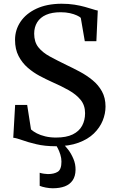

<svg xmlns="http://www.w3.org/2000/svg" viewBox="-20 -772 616 1028"><path d="M278 11Q220 11 174.8 0.2Q129.5 -10.5 98.5 -21.8Q67.5 -33 51 -34.5L61 -210H125.5L146 -79Q158 -68 177.2 -58Q196.5 -48 222.5 -41.8Q248.5 -35.5 280 -35.5Q335 -35.5 369.2 -52.2Q403.5 -69 419.5 -98.5Q435.5 -128 435.5 -166Q435.5 -208 412 -237Q388.5 -266 348.2 -288.8Q308 -311.5 257.5 -333.5Q226.5 -347.5 192.5 -365.5Q158.5 -383.5 128.5 -409.5Q98.5 -435.5 79.5 -472Q60.5 -508.5 60.5 -558.5Q60.5 -612 90 -655.8Q119.5 -699.5 175 -725.5Q230.5 -751.5 309 -752Q347.5 -752 378.8 -747Q410 -742 434.2 -735.2Q458.5 -728.5 476 -722.8Q493.5 -717 503.5 -715.5L496 -551.5H434L412.5 -676.5Q406.5 -682.5 391.5 -689.5Q376.5 -696.5 354.5 -701.5Q332.5 -706.5 305 -706.5Q258 -706.5 226.5 -692.5Q195 -678.5 179 -652.5Q163 -626.5 163 -591.5Q163 -547.5 185.2 -519.2Q207.5 -491 247 -469.5Q286.5 -448 336 -424Q371 -407.5 407.5 -388Q444 -368.5 475.2 -343Q506.5 -317.5 525.8 -282.8Q545 -248 545 -201.5Q545 -163.5 529.8 -126Q514.5 -88.5 482.8 -57.5Q451 -26.5 400.2 -7.8Q349.5 11 278 11ZM262.5 236Q245 236 225.2 232.2Q205.5 228.5 192.5 223V153Q203 156.5 216 158.2Q229 160 236.5 160Q270 160 289.5 147.5Q309 135 309 93.5Q309 74.5 303.2 56Q297.5 37.5 289.8 22.5Q282 7.5 275.5 0H302H318.5Q330 9.5 345.8 30.2Q361.5 51 373.2 78.8Q385 106.5 384.5 137.5Q384 171.5 369 193.5Q354 215.5 327 225.8Q300 236 262.5 236Z"/></svg>

Font: Merriweather 60pt Medium
Style: Regular
Weight: 500
Version: Version 2.100